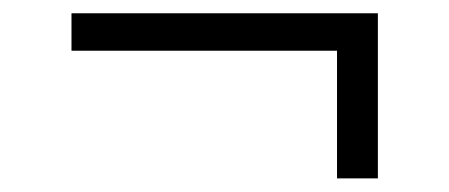

<svg xmlns="http://www.w3.org/2000/svg" viewBox="-20 -420 660 282"><path d="M85 -400.5H535V-345.5H85ZM535 -400.5V-158H475V-400.5Z"/></svg>

Font: Monaspace Xenon Var
Style: Regular
Weight: 400
Designer: Riley Cran and the Lettermatic Team
Version: Version 1.000 (Monaspace Xenon Var)